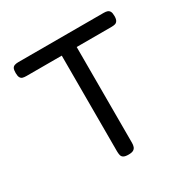

<svg xmlns="http://www.w3.org/2000/svg" viewBox="-157 -835 979 991"><g transform="rotate(-30 332.0 -339.0)"><path d="M587 -688Q600 -688 608.5 -685Q617 -682 622 -673.5Q627 -665 627 -646Q627 -628 621.5 -619Q616 -610 607 -607.5Q598 -605 585 -605H378V-34Q378 -21 374.5 -11Q371 -1 361.5 4.5Q352 10 333 10Q313 10 303.5 4.5Q294 -1 291.5 -11.5Q289 -22 289 -35V-605H79Q66 -605 57 -607.5Q48 -610 43 -619Q38 -628 38 -646Q38 -665 42.5 -673.5Q47 -682 56.5 -685Q66 -688 78 -688Z"/></g></svg>

Font: Fredoka Light
Style: Regular
Weight: 400
Version: Version 2.001